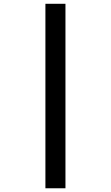

<svg xmlns="http://www.w3.org/2000/svg" viewBox="-20 -777 591 1024"><path d="M222.2 -756.8H329.1V227.1H222.2Z"/></svg>

Font: Droid Sans Thai
Style: Bold
Weight: 700
Designer: Steve Matteson
Foundry: Ascender Corporation
Version: Version 1.00